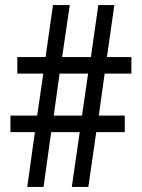

<svg xmlns="http://www.w3.org/2000/svg" viewBox="-20 -734 556 754"><path d="M391 -445H496V-510H400L429 -714H366L337 -510H224L254 -714H188L159 -510H48V-445H150L126 -280H21V-215H117L87 0H151L181 -215H293L262 0H327L358 -215H470V-280H368ZM191 -280 214 -445H326L302 -280Z"/></svg>

Font: Noto Sans Gujarati UI Condensed
Style: Regular
Weight: 400
Width: 3
Designer: Jelle Bosma - Monotype Design Team, Universal Thirst
Foundry: Monotype Imaging Inc.
Version: Version 2.106